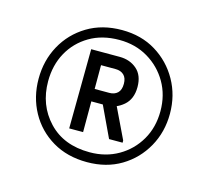

<svg xmlns="http://www.w3.org/2000/svg" viewBox="-64 -778 550 507"><g transform="rotate(15 211.0 -524.5)"><path d="M212 -344Q158 -344 117.5 -368Q77 -392 54.5 -433Q32 -474 32 -524Q32 -574 54.5 -615Q77 -656 117.5 -680.5Q158 -705 212 -705Q265 -705 305 -680.5Q345 -656 368 -615Q391 -574 391 -524Q391 -474 368 -433Q345 -392 305 -368Q265 -344 212 -344ZM212 -371Q256 -371 290.5 -391Q325 -411 345 -445.5Q365 -480 365 -524Q365 -568 345 -602.5Q325 -637 290.5 -657.5Q256 -678 212 -678Q165 -678 130.5 -657.5Q96 -637 77 -602.5Q58 -568 58 -524Q58 -459 99.5 -415Q141 -371 212 -371ZM146 -635H182V-418H144ZM224 -635Q252 -635 271 -618.5Q290 -602 290 -570Q290 -537 269.5 -519.5Q249 -502 224 -502H155V-635ZM180 -536H222Q236 -536 244.5 -544Q253 -552 253 -569Q253 -585 244.5 -593Q236 -601 222 -601H180ZM203 -524H242L290 -424V-418H253Z"/></g></svg>

Font: Phudu
Style: Regular
Weight: 400
Version: Version 1.005;gftools[0.9.23]